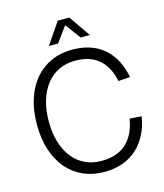

<svg xmlns="http://www.w3.org/2000/svg" viewBox="-133 -1011 964 1126"><g transform="rotate(-15 349.5 -448.0)"><path d="M361 16Q291 16 233.5 -9.5Q176 -35 135 -83Q94 -131 71.5 -199.5Q49 -268 49 -354Q49 -440 71.5 -509Q94 -578 135 -626Q176 -674 233.5 -700Q291 -726 361 -726Q423 -726 472 -709Q521 -692 556.5 -660Q592 -628 615 -583.5Q638 -539 649 -483L577 -478Q561 -562 508 -610.5Q455 -659 361 -659Q307 -659 263 -638Q219 -617 187.5 -577.5Q156 -538 138.5 -481.5Q121 -425 121 -354Q121 -283 138.5 -226.5Q156 -170 187.5 -131Q219 -92 263 -71.5Q307 -51 361 -51Q459 -51 514 -103.5Q569 -156 583 -248L655 -243Q646 -185 622 -137Q598 -89 561 -55Q524 -21 473.5 -2.5Q423 16 361 16ZM236 -782 325 -912H395L485 -782H429L360 -875L292 -782Z"/></g></svg>

Font: Geist Light
Style: Regular
Weight: 400
Designer: Basement.studio, Andrés Briganti, Mateo Zaragoza
Foundry: Basement.studio, Vercel, Andrés Briganti, Guido Ferreyra, Mateo Zaragoza
Version: Version 1.401